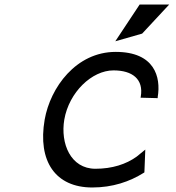

<svg xmlns="http://www.w3.org/2000/svg" viewBox="-20 -820 780 851"><path d="M610 -671 730 -800H599L491 -637ZM403 -72C293 -72 247 -184 265 -290C286 -411 387 -508 483 -508C567 -508 617 -469 604 -392L603 -387L679 -385V-390C694 -479 665 -590 493 -590C317 -590 203 -432 178 -290C146 -105 226 11 389 11C479 11 555 -15 617 -54L620 -56L624 -157L586 -126C539 -92 477 -72 403 -72Z"/></svg>

Font: Charger Monospace
Style: Regular
Weight: 400
Designer: Jasper
Foundry: Cannot Into Space Fonts
Version: Version 0.980